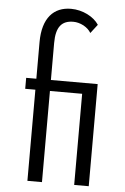

<svg xmlns="http://www.w3.org/2000/svg" viewBox="-59 -917 626 959"><g transform="rotate(5 254.0 -437.5)"><path d="M188.5 0V-457H350V0H423V-512H188.5V-697.5C188.5 -779 217.5 -811.5 275 -811.5C292 -811.5 309 -807 326.5 -798C343.5 -788.5 356 -777 364 -763L398 -807C372.5 -846 316.5 -875 258 -875C172 -875 115.5 -817.5 115.5 -695.5V-512H64.5V-457H115.5V0Z"/></g></svg>

Font: Spartan
Style: Regular
Weight: 400
Designer: Matt Bailey, Mirko Velimirovic
Foundry: Matt Bailey
Version: Version 1.003